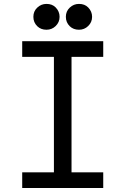

<svg xmlns="http://www.w3.org/2000/svg" viewBox="-20 -938 626 958"><path d="M374 -918.5Q402.8 -918.5 419.9 -900.9Q439.5 -880.9 439.5 -854Q439.5 -827.1 419.9 -808.1Q400.9 -789.6 374 -789.6Q346.2 -789.6 328.1 -807.1Q308.6 -826.2 308.6 -854Q308.6 -881.8 328.1 -900.1Q347.7 -918.5 374 -918.5ZM211.9 -918.5Q240.7 -918.5 257.8 -900.9Q277.3 -880.9 277.3 -854Q277.3 -827.1 257.8 -808.1Q238.8 -789.6 211.9 -789.6Q184.1 -789.6 166 -807.1Q146.5 -826.2 146.5 -854Q146.5 -881.8 166 -900.1Q185.5 -918.5 211.9 -918.5ZM90.8 0V-78.1H249V-654.3H90.8V-732.4H495.1V-654.3H336.9V-78.1H495.1V0Z"/></svg>

Font: Consola Mono
Style: Book
Weight: 400
Monospace: yes
Designer: Wojciech Kalinowski "wmk69" (wmk69@o2.pl)
Foundry: Wojciech Kalinowski "wmk69" (wmk69@o2.pl)
Version: Version 2.1.0